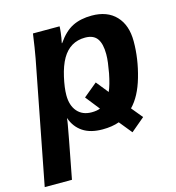

<svg xmlns="http://www.w3.org/2000/svg" viewBox="-132 -632 853 933"><g transform="rotate(-15 294.5 -165.0)"><path d="M241 -446Q276 -497 316.5 -517.5Q357 -538 414 -538Q492 -538 535.5 -492Q579 -446 579 -365Q579 -277 553 -187Q528 -100 482 -53L528 3L459 61L407 -3Q371 10 323 10Q262 10 224 -15.5Q186 -41 170 -87H169Q168 -80 167.5 -72.5Q167 -65 165 -57Q164 -49 151.5 17Q139 83 115 208H-22L97 -407L106 -460L116 -528H250Q250 -525 249.5 -516.5Q249 -508 247.5 -496.5Q246 -485 244 -471.5Q242 -458 239 -446ZM355 -443Q279 -443 239 -374Q219 -339 207 -286Q195 -233 195 -196Q195 -144 221 -114Q247 -84 293 -84Q319 -84 336 -91L280 -162L349 -219L398 -158Q412 -189 423 -245Q428 -273 431 -296Q434 -319 434 -339Q434 -391 415.5 -417Q397 -443 355 -443Z"/></g></svg>

Font: Libra Sans Modern
Style: Bold Italic
Weight: 700
Italic angle: -12°
Foundry: Stefan Peev, Context Ltd
Version: Version 1.000